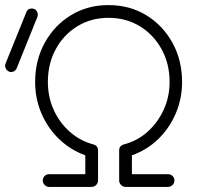

<svg xmlns="http://www.w3.org/2000/svg" viewBox="-100 -734 772 754"><path d="M93 0Q83 0 75.5 -7.5Q68 -15 68 -25Q68 -36 75.5 -43Q83 -50 93 -50H235V-124Q177 -145 132.5 -187.5Q88 -230 63 -288Q38 -346 38 -412Q38 -498 76 -566.5Q114 -635 179 -674.5Q244 -714 326 -714Q409 -714 474 -674.5Q539 -635 577 -566.5Q615 -498 615 -412Q615 -346 590 -288Q565 -230 521 -187.5Q477 -145 418 -124V-50H560Q570 -50 577.5 -43Q585 -36 585 -25Q585 -15 577.5 -7.5Q570 0 560 0H393Q383 0 375.5 -7.5Q368 -15 368 -25V-143Q368 -162 387 -167Q440 -181 480 -217Q520 -253 543 -303.5Q566 -354 566 -412Q566 -484 534.5 -541Q503 -598 449 -631Q395 -664 326 -664Q258 -664 204 -631Q150 -598 119 -541Q88 -484 88 -412Q88 -354 110.5 -303.5Q133 -253 173.5 -217Q214 -181 266 -167Q285 -162 285 -143V-25Q285 -15 277.5 -7.5Q270 0 259 0ZM-34 -467Q-38 -457 -47 -453Q-56 -449 -65 -453Q-74 -458 -78 -466.5Q-82 -475 -78 -485L3 -685Q7 -696 15.5 -699Q24 -702 34 -699Q43 -695 46.5 -686Q50 -677 47 -668Z"/></svg>

Font: Zen Kurenaido
Style: Regular
Weight: 400
Designer: Yoshimichi Ohira
Foundry: Positype
Version: Version 1.001